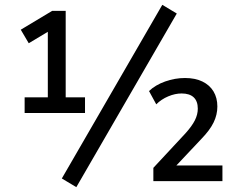

<svg xmlns="http://www.w3.org/2000/svg" viewBox="-20 -750 982 795"><path d="M82 -282V-347H178V-638H211L99 -571L66 -627L196 -705H252V-347H332V-282ZM296 25 236 -11 652 -730 712 -694ZM615 0V-55L748 -198Q775 -228 787 -252Q799 -276 799 -300Q799 -331 782 -347Q765 -363 732 -363Q705 -363 676.5 -351Q648 -339 627 -318L597 -373Q623 -398 663.5 -412.5Q704 -427 746 -427Q788 -427 818 -412.5Q848 -398 864 -371.5Q880 -345 880 -309Q880 -275 864.5 -243Q849 -211 814 -175L701 -55V-65H901V0Z"/></svg>

Font: Nunito Sans 12pt ExtraLight 12pt Medium
Style: Regular
Weight: 500
Version: Version 3.101;gftools[0.9.27]